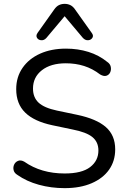

<svg xmlns="http://www.w3.org/2000/svg" viewBox="-20 -966 656 995"><path d="M315 9Q245 9 181.5 -8.5Q118 -26 71 -59Q54 -69 50.5 -84.5Q47 -100 53.5 -113.5Q60 -127 74 -132.5Q88 -138 106 -128Q193 -67 315 -67Q404 -67 447 -100Q490 -133 490 -186Q490 -230 459 -255.5Q428 -281 356 -295L251 -317Q157 -337 110.5 -382.5Q64 -428 64 -504Q64 -567 97 -614.5Q130 -662 188 -688Q246 -714 322 -714Q384 -714 438.5 -697Q493 -680 536 -645Q551 -635 554 -619.5Q557 -604 551 -591Q545 -578 531.5 -573.5Q518 -569 499 -580Q460 -610 416 -624Q372 -638 321 -638Q243 -638 197 -602Q151 -566 151 -507Q151 -461 180 -434Q209 -407 275 -393L380 -371Q480 -350 528.5 -307.5Q577 -265 577 -192Q577 -132 545.5 -87Q514 -42 455 -16.5Q396 9 315 9ZM220 -769Q208 -756 193 -757.5Q178 -759 171.5 -770.5Q165 -782 175 -796L261 -917Q272 -933 285.5 -939.5Q299 -946 315 -946Q331 -946 344.5 -939.5Q358 -933 369 -917L455 -796Q466 -782 459 -770.5Q452 -759 437.5 -757.5Q423 -756 410 -769L315 -882Z"/></svg>

Font: Chiron GoRound TC N
Style: Regular
Weight: 350
Designer: Ryoko NISHIZUKA 西塚涼子 (kana, bopomofo & ideographs); Paul D. Hunt (Latin, Greek & Cyrillic); Sandoll Communications 산돌커뮤니
Foundry: Adobe
Version: Version 1.000;hotconv 1.1.1;makeotfexe 2.6.0